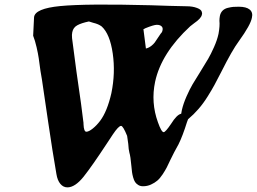

<svg xmlns="http://www.w3.org/2000/svg" viewBox="-20 -808 1116 834"><path d="M1017.1 -778.8Q1049.8 -778.8 1064.7 -766.4Q1079.6 -753.9 1074.2 -731Q1068.8 -700.2 1018.1 -629.9Q988.3 -589.8 941.9 -497.1Q921.9 -458.5 911.9 -439.7Q901.9 -420.9 882.6 -389.9Q863.3 -358.9 842.5 -335Q821.8 -311 796.9 -290Q794.4 -284.2 792.2 -277.6Q790 -271 787.4 -262.9Q784.7 -254.9 783.2 -250Q763.7 -192.9 746.1 -164.1Q739.7 -153.3 720.2 -113.8Q710.9 -93.3 704.3 -80.6Q697.8 -67.9 686.3 -50.5Q674.8 -33.2 663.3 -23.4Q651.9 -13.7 635.7 -6.3Q619.6 1 601.1 1Q589.4 1 580.6 -4.4Q571.8 -9.8 566.9 -17.1Q562 -24.4 558.3 -37.6Q554.7 -50.8 553.5 -60.3Q552.2 -69.8 550.8 -85.9Q546.9 -129.9 542 -145Q538.6 -157.2 537.1 -183.1Q536.1 -188 534.7 -200.2Q533.2 -212.4 532.2 -217.8Q514.6 -261.2 505.9 -261.2Q495.1 -261.2 470.2 -224.1L443.8 -184.1Q378.9 -85.4 342.8 -40Q305.7 5.9 272.9 5.9Q254.9 5.9 242.2 -9.3Q229.5 -24.4 225.1 -51.8Q208 -149.9 189 -279.8L162.1 -462.9Q160.2 -471.7 155.8 -500Q150.9 -536.6 148.2 -555.4Q145.5 -574.2 138.9 -603Q132.3 -631.8 124 -652.8L127.9 -732.9Q131.3 -771 241.9 -781.7Q352.5 -792.5 634.8 -785.2Q715.3 -782.2 791 -780.8Q816.4 -780.8 835.9 -773.4Q855.5 -766.1 856.9 -754.9Q858.9 -749.5 856.9 -744.1Q854 -728 823.2 -707Q820.8 -705.6 806.2 -693.8Q680.7 -577.6 653.8 -453.1Q634.8 -362.8 666 -276.9Q681.2 -233.9 690.9 -233.9Q698.7 -233.9 723.1 -270Q748 -310.1 767.1 -314Q768.6 -319.8 770 -330.1Q776.4 -357.9 790.3 -389.4Q804.2 -420.9 816.7 -442.1Q829.1 -463.4 851.1 -498Q873.5 -534.2 884.5 -553Q895.5 -571.8 909.4 -602.8Q923.3 -633.8 929.2 -661.1Q935.5 -695.8 933.1 -717.8Q933.1 -727.1 935.1 -738.8Q938 -752.9 946.8 -761.7Q955.6 -770.5 969.7 -773.9Q983.9 -777.3 993.2 -778.1Q1002.4 -778.8 1017.1 -778.8ZM415 -283.2Q445.8 -324.2 463.9 -403.8Q481.9 -491.7 469.7 -575.9Q457.5 -660.2 421.9 -692.9Q408.2 -703.6 384.8 -709L366.2 -714.8Q333.5 -708 315.7 -698.2Q297.9 -688.5 293.9 -668Q291.5 -657.7 293 -642.1Q311.5 -495.6 332 -357.9L341.8 -280.8Q342.8 -276.9 342.8 -268.1Q344.2 -235.8 355 -235.8Q365.7 -235.8 382.8 -249.5Q399.9 -263.2 415 -283.2ZM603 -681.2 613.8 -597.2Q626 -600.1 636.2 -607.9Q646.5 -615.7 652.1 -623.3Q657.7 -630.9 666 -644L678.2 -662.1Q684.6 -668 686 -676.8Q688.5 -687.5 681.6 -693.8Q674.8 -700.2 661.1 -700.2Q647.9 -700.2 610.8 -685.1Q609.4 -684.1 607.9 -683.3Q606.4 -682.6 605 -682.1Q603.5 -681.6 603 -681.2Z"/></svg>

Font: Sonetni venez Italic
Style: Regular
Weight: 400
Italic angle: -14°
Designer: Alja Herlah
Foundry: Type Salon
Version: Version 1.000;hotconv 1.0.109;makeotfexe 2.5.65596